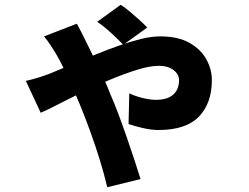

<svg xmlns="http://www.w3.org/2000/svg" viewBox="-20 -689 1040 802"><path d="M495 -502Q473 -525 443.5 -552Q414 -579 386 -598L484 -669Q499 -660 520.5 -642Q542 -624 562.5 -605.5Q583 -587 595 -574ZM301 -590Q309 -575 318.5 -557Q328 -539 333 -528Q347 -500 367.5 -458Q388 -416 408.5 -372Q429 -328 442 -293Q456 -262 473.5 -215.5Q491 -169 508.5 -118.5Q526 -68 541.5 -21Q557 26 567 59L428 93Q416 41 397.5 -19Q379 -79 358 -137Q337 -195 319 -239Q304 -276 286 -317.5Q268 -359 249 -398Q230 -437 214 -464Q205 -479 192 -499Q179 -519 164 -537ZM88 -351Q119 -358 145.5 -366.5Q172 -375 182 -379Q229 -398 279.5 -419.5Q330 -441 380 -461.5Q430 -482 478.5 -499Q527 -516 570 -526.5Q613 -537 649 -537Q724 -537 771.5 -510Q819 -483 842 -441Q865 -399 865 -355Q865 -258 811 -202Q757 -146 642 -146Q611 -146 575 -154.5Q539 -163 517 -171L520 -299Q548 -286 578.5 -279Q609 -272 632 -272Q663 -272 684.5 -281.5Q706 -291 717 -310Q728 -329 728 -354Q728 -370 718 -383.5Q708 -397 689.5 -405.5Q671 -414 643 -414Q605 -414 551 -397Q497 -380 436 -354.5Q375 -329 318 -301Q261 -273 216.5 -250Q172 -227 150 -218Z"/></svg>

Font: Noto Sans SC Thin ExtraBold
Style: Regular
Weight: 800
Version: Version 2.004-H2;hotconv 1.0.118;makeotfexe 2.5.65603